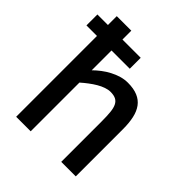

<svg xmlns="http://www.w3.org/2000/svg" viewBox="-200 -854 981 981"><g transform="rotate(45 290.5 -363.5)"><path d="M402.8 0V-292Q402.8 -330.6 400.1 -357.2Q397.5 -383.8 389.4 -400.1Q381.3 -416.5 366.7 -423.8Q352.1 -431.2 328.1 -431.2Q312 -431.2 293.7 -424.8Q275.4 -418.5 256.6 -407.5Q237.8 -396.5 218.8 -382.1Q199.7 -367.7 182.1 -352.1V0H77.1V-584H1V-663.1H77.1V-727.1H182.1V-663.1H314V-584H182.1V-440.9Q198.7 -457.5 219.2 -473.1Q239.7 -488.8 262.5 -500.7Q285.2 -512.7 309.3 -519.8Q333.5 -526.9 357.9 -526.9Q400.4 -526.9 429.2 -514.6Q458 -502.4 475.3 -478.8Q492.7 -455.1 500.2 -420.7Q507.8 -386.2 507.8 -341.8V0Z"/></g></svg>

Font: Clear Sans Medium
Style: Regular
Weight: 500
Foundry: Intel Corporation
Version: Version 1.00